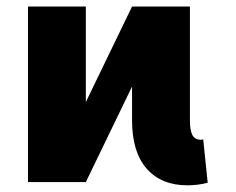

<svg xmlns="http://www.w3.org/2000/svg" viewBox="-20 -550 714 580"><path d="M64.5 0V-530.3H239.3V-241.7L378.9 -530.3H553.7V-186.5Q553.7 -156.7 561 -142.3Q568.4 -127.9 586.9 -127.9Q589.8 -127.9 591.6 -128.2Q593.3 -128.4 593.8 -129.9L607.4 2Q578.6 9.8 545.9 9.8Q467.3 9.8 423.1 -40.5Q378.9 -90.8 378.9 -186.5V-288.6L239.3 0Z"/></svg>

Font: Pretendard Std Black
Style: Regular
Weight: 900
Designer: Base glyphs from Inter by Rasmus Andersson; Hangeul glyphs from Noto Sans CJK(Source Han Sans) by Jang Soo-young and Kan
Foundry: Kil Hyung-jin
Version: Version 1.309